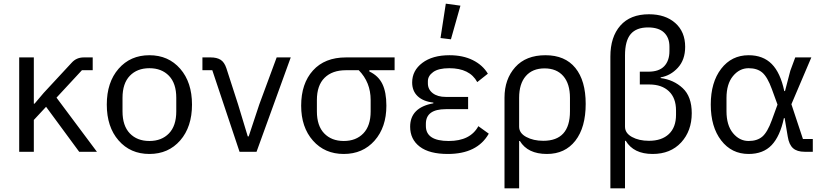

<svg xmlns="http://www.w3.org/2000/svg" viewBox="-20 -830 4501 1050"><path d="M85 0V-516H165V-263H169L219 -322L372 -487Q398 -516 438 -516H487V-446H428L289 -296L510 0H413L232 -246L165 -174V0Z M965.5 -62Q901 12 797 12Q693 12 628.5 -62Q564 -136 564 -258Q564 -380 628.5 -454Q693 -528 797 -528Q901 -528 965.5 -454Q1030 -380 1030 -258Q1030 -136 965.5 -62ZM944 -221V-295Q944 -374 904 -415.5Q864 -457 797 -457Q730 -457 690 -415.5Q650 -374 650 -295V-221Q650 -142 690 -100.5Q730 -59 797 -59Q864 -59 904 -100.5Q944 -142 944 -221Z M1290 0 1141 -446H1087V-516H1132Q1166 -516 1186.5 -503Q1207 -490 1218 -457L1282 -259L1335 -84H1340L1398 -259L1493 -516H1570L1383 0Z M1627 -252Q1627 -373 1691.5 -444.5Q1756 -516 1872 -516H2138V-446H2000V-439Q2049 -416 2071 -371Q2093 -326 2093 -252Q2093 -134 2028.5 -61Q1964 12 1860 12Q1756 12 1691.5 -61Q1627 -134 1627 -252ZM2007 -221V-283Q2007 -380 1942 -446H1872Q1797 -446 1755 -404.5Q1713 -363 1713 -283V-221Q1713 -142 1753 -100.5Q1793 -59 1860 -59Q1927 -59 1967 -100.5Q2007 -142 2007 -221Z M2446 -615 2389 -622 2418 -810 2498 -799ZM2429 12Q2328 12 2275.5 -28Q2223 -68 2223 -137Q2223 -242 2350 -265V-269Q2295 -275 2264.5 -303.5Q2234 -332 2234 -379Q2234 -444 2289.5 -486Q2345 -528 2438 -528Q2512 -528 2566 -501Q2620 -474 2648 -427L2590 -381Q2549 -457 2437 -457Q2378 -457 2349 -436Q2320 -415 2320 -386V-374Q2320 -341 2346.5 -320.5Q2373 -300 2418 -300H2540V-233H2418Q2309 -233 2309 -153V-141Q2309 -59 2434 -59Q2552 -59 2596 -140L2653 -99Q2590 12 2429 12Z M2739 200V-296Q2739 -397 2797.5 -462.5Q2856 -528 2963 -528Q3070 -528 3126.5 -458.5Q3183 -389 3183 -262Q3183 -133 3126.5 -60.5Q3070 12 2971 12Q2866 12 2823 -59H2819V200ZM2951 -60Q3097 -60 3097 -221V-295Q3097 -372 3060.5 -414Q3024 -456 2958 -456Q2892 -456 2855.5 -414Q2819 -372 2819 -295V-137Q2819 -102 2858 -81Q2897 -60 2951 -60Z M3318 200V-521Q3318 -628 3372.5 -690Q3427 -752 3529 -752Q3619 -752 3673 -704Q3727 -656 3727 -574Q3727 -503 3687 -459.5Q3647 -416 3593 -407V-403Q3664 -394 3713.5 -348Q3763 -302 3763 -211Q3763 -114 3705 -51Q3647 12 3549 12Q3445 12 3402 -60H3398V200ZM3529 -60Q3599 -60 3638 -97Q3677 -134 3677 -202V-226Q3677 -294 3638 -331Q3599 -368 3531 -368H3479V-438H3526Q3584 -438 3612.5 -468Q3641 -498 3641 -551V-575Q3641 -624 3611.5 -652Q3582 -680 3524 -680Q3460 -680 3429 -643.5Q3398 -607 3398 -527V-137Q3398 -102 3436 -81Q3474 -60 3529 -60Z M4074 12Q3981 12 3924 -62Q3867 -136 3867 -258Q3867 -380 3924 -454Q3981 -528 4074 -528Q4153 -528 4200.5 -480Q4248 -432 4269 -332H4273L4302 -443L4329 -516H4417L4308 -260L4371 -70H4425V0H4380Q4339 0 4317 -19.5Q4295 -39 4288 -83L4271 -184H4267Q4246 -85 4200 -36.5Q4154 12 4074 12ZM4074 -59Q4121 -59 4149 -83Q4177 -107 4201 -173L4232 -258L4201 -343Q4177 -409 4149 -433Q4121 -457 4074 -457Q4024 -457 3988.5 -414Q3953 -371 3953 -294V-222Q3953 -145 3988.5 -102Q4024 -59 4074 -59Z"/></svg>

Font: Anuphan
Style: Regular
Weight: 400
Designer: Mike Abbink, Paul van der Laan, Pieter van Rosmalen, Mint Tantisuwanna
Foundry: Bold Monday; Cadson Demak
Version: Version 3.002;hotconv 1.0.109;makeotfexe 2.5.65596